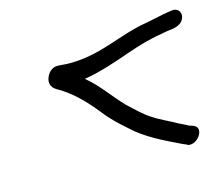

<svg xmlns="http://www.w3.org/2000/svg" viewBox="-68 -511 669 577"><g transform="rotate(-15 267.0 -222.0)"><path d="M115 -284C158 -260 194 -222 225 -183C246 -156 268 -136 292 -115C331 -78 386 -52 436 -28L450 -22V-21C481 -12 513 -61 482 -72C480 -73 470 -76 470 -76C462 -80 453 -85 440 -91C416 -105 389 -116 367 -131C344 -145 323 -167 303 -185C271 -217 240 -264 203 -293C255 -301 308 -320 351 -335C395 -350 422 -358 476 -367C502 -370 527 -372 534 -398C537 -413 526 -426 510 -424C500 -423 491 -421 485 -420H484C479 -419 430 -409 426 -408C337 -394 272 -350 171 -350C157 -350 146 -352 132 -352H131C119 -351 109 -344 102 -332C87 -304 104 -290 115 -284Z"/></g></svg>

Font: Stray Cat
Style: BdObl
Weight: 700
Version: Version 1.0